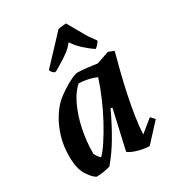

<svg xmlns="http://www.w3.org/2000/svg" viewBox="-172 -806 847 923"><g transform="rotate(-30 252.0 -344.0)"><path d="M93 12Q71 -1 49.5 -36.5Q28 -72 28 -138Q28 -195 42.5 -243.5Q57 -292 79.5 -329Q102 -366 127 -390Q147 -408 174.5 -426Q202 -444 227 -456Q252 -468 266 -468Q292 -467 319 -464Q346 -461 371 -457L440 -481L471 -469Q458 -422 444.5 -367.5Q431 -313 419 -256.5Q407 -200 399 -147.5Q391 -95 389 -52L458 -108L478 -86L388 12Q372 12 350.5 8Q329 4 308.5 -3.5Q288 -11 276 -21L325 -237L316 -240Q283 -169 247.5 -108.5Q212 -48 171 0Q155 5 134.5 8.5Q114 12 93 12ZM159 -58Q178 -77 202.5 -114Q227 -151 252.5 -198Q278 -245 300.5 -297Q323 -349 339 -399Q295 -418 243 -420Q210 -392 185.5 -339Q161 -286 148 -222.5Q135 -159 135 -99V-90Q145 -71 159 -58ZM179 -525 172 -523Q165 -525 158.5 -533Q152 -541 151 -547Q180 -578 218 -618Q256 -658 289 -694Q295 -696 311.5 -698Q328 -700 334 -700L394 -595L424 -553Q422 -547 412.5 -536.5Q403 -526 397 -522Q372 -538 344.5 -563Q317 -588 300 -615L281 -594Q265 -578 236 -559.5Q207 -541 179 -525Z"/></g></svg>

Font: Labrada SemiBold
Style: Italic
Weight: 600
Italic angle: -7°
Designer: Mercedes Jáuregui
Foundry: Omnibus-Type Team
Version: Version 1.000; ttfautohint (v1.8.4.7-5d5b)